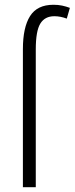

<svg xmlns="http://www.w3.org/2000/svg" viewBox="-20 -785 313 805"><path d="M208 -717Q168 -717 149 -686Q130 -655 130 -578V0H76V-579Q76 -670 106 -717.5Q136 -765 204 -765Q224 -765 240.5 -761.5Q257 -758 273 -752L260 -707Q233 -717 208 -717Z"/></svg>

Font: Noto Sans Condensed Light
Style: Regular
Weight: 300
Width: 3
Designer: Monotype Design Team
Foundry: Monotype Imaging Inc.
Version: Version 2.013; ttfautohint (v1.8.4.7-5d5b)